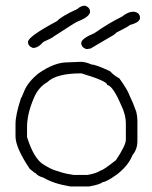

<svg xmlns="http://www.w3.org/2000/svg" viewBox="-20 -675 540 683"><path d="M267.6 -455.1Q283.7 -455.1 306.6 -445.3Q320.8 -445.3 371.1 -421.9Q387.2 -404.8 404.3 -396.5Q433.6 -356.4 441.4 -334Q453.1 -310.5 464.8 -277.3Q468.8 -261.7 468.8 -244.1V-173.8Q468.8 -143.6 451.2 -123Q437 -86.4 396.5 -54.7Q357.9 -27.3 345.7 -27.3Q335.9 -18.6 296.9 -11.7H230.5Q169.9 -21.5 134.8 -43Q113.8 -48.8 107.4 -58.6Q104.5 -58.6 85.9 -74.2Q35.2 -149.9 35.2 -189.5V-234.4Q35.2 -266.1 54.7 -326.2Q56.6 -326.2 66.4 -351.6Q80.1 -384.3 117.2 -414.1Q173.3 -453.1 218.8 -453.1Q256.3 -455.1 267.6 -455.1ZM76.2 -222.7V-187.5Q100.6 -109.9 134.8 -89.8Q161.1 -73.2 177.7 -68.4L203.1 -60.5Q215.8 -56.6 242.2 -52.7H291Q322.8 -58.1 337.9 -68.4Q345.7 -68.4 392.6 -105.5Q427.7 -158.2 427.7 -177.7V-234.4Q427.7 -268.1 410.2 -302.7Q381.8 -369.1 361.3 -373Q361.3 -386.7 269.5 -414.1Q180.2 -414.1 148.4 -382.8Q115.7 -364.3 99.6 -324.2Q76.2 -269.5 76.2 -222.7ZM282.7 -654.8Q300.3 -648.4 300.3 -633.3Q300.3 -615.7 255.4 -598.1Q252.4 -598.1 171.4 -545.4Q167 -540.5 134.3 -525.9Q115.7 -504.4 97.2 -504.4Q79.6 -510.7 79.6 -525.9Q79.6 -544.9 183.1 -600.1Q198.2 -617.2 255.4 -643.1Q267.6 -654.8 282.7 -654.8ZM452.6 -633.3H456.5Q478 -629.9 478 -611.8Q478 -595.7 442.9 -586.4Q434.1 -579.1 394 -559.1Q389.6 -552.7 368.7 -541.5L302.2 -502.4Q291.5 -500.5 286.6 -500.5Q269 -506.8 269 -522Q269 -537.6 315.9 -557.1Q366.7 -592.8 413.6 -615.7Q436 -633.3 452.6 -633.3Z"/></svg>

Font: CEF Fonts CJK Mono
Style: Regular
Weight: 400
Designer: PartyBoss (派对大魔王)
Version: Release 2.25